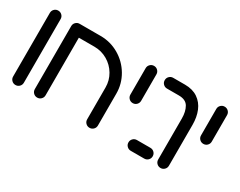

<svg xmlns="http://www.w3.org/2000/svg" viewBox="-70 -848 1474 1179"><g transform="rotate(30 667.0 -259.0)"><path d="M38.9 -34.1V-485.2Q38.9 -501.1 50 -512.2Q61.1 -523.3 77 -523.3Q93 -523.3 104.1 -512.2Q115.2 -501.1 115.2 -485.2V-34.1Q115.2 -18.1 104.1 -7Q93 4.1 77 4.1Q61.1 4.1 50 -7Q38.9 -18.1 38.9 -34.1Z M193 -33.7V-480.4H269.3V-33.7Q269.3 -17.8 258.1 -6.7Q247 4.4 231.1 4.4Q215.2 4.4 204.1 -6.7Q193 -17.8 193 -33.7ZM602.2 4.4Q586.3 4.4 575.2 -6.7Q564.1 -17.8 564.1 -33.7V-259.3Q564.1 -308.9 539.3 -350.9Q514.4 -393 472 -417.6Q429.6 -442.2 379.6 -442.2H231.1Q215.2 -442.2 204.1 -453.3Q193 -464.4 193 -480.4Q193 -496.3 204.1 -507.4Q215.2 -518.5 231.1 -518.5H379.6Q450 -518.5 510 -483.5Q570 -448.5 605.2 -388.9Q640.4 -329.3 640.4 -259.3V-33.7Q640.4 -17.8 629.3 -6.7Q618.1 4.4 602.2 4.4Z M718.1 -297.8V-485.2Q718.1 -501.1 729.3 -512.2Q740.4 -523.3 756.3 -523.3Q772.2 -523.3 783.3 -512.2Q794.4 -501.1 794.4 -485.2V-297.8Q794.4 -281.9 783.3 -270.7Q772.2 -259.6 756.3 -259.6Q740.4 -259.6 729.3 -270.7Q718.1 -281.9 718.1 -297.8Z M1065.2 -38.1V-328.1Q1065.2 -377.8 1046.5 -410Q1027.8 -442.2 978.5 -442.2H894.4Q878.5 -442.2 867.4 -453.3Q856.3 -464.4 856.3 -480.4Q856.3 -496.3 867.4 -507.4Q878.5 -518.5 894.4 -518.5H978.5Q1032.6 -518.5 1069.3 -493.5Q1105.9 -468.5 1123.7 -425.6Q1141.5 -382.6 1141.5 -328.1V-38.1Q1141.5 -22.2 1130.4 -11.1Q1119.3 0 1103.3 0Q1087.4 0 1076.3 -11.1Q1065.2 -22.2 1065.2 -38.1ZM854.4 -38.1Q854.4 -54.1 865.6 -65.2Q876.7 -76.3 892.6 -76.3H988.1Q1004.1 -76.3 1015.2 -65.2Q1026.3 -54.1 1026.3 -38.1Q1026.3 -22.2 1015.2 -11.1Q1004.1 0 988.1 0H892.6Q876.7 0 865.6 -11.1Q854.4 -22.2 854.4 -38.1Z M1218.9 -297.8V-485.2Q1218.9 -501.1 1230 -512.2Q1241.1 -523.3 1257 -523.3Q1273 -523.3 1284.1 -512.2Q1295.2 -501.1 1295.2 -485.2V-297.8Q1295.2 -281.9 1284.1 -270.7Q1273 -259.6 1257 -259.6Q1241.1 -259.6 1230 -270.7Q1218.9 -281.9 1218.9 -297.8Z"/></g></svg>

Font: 26F Galaxy Hebrew
Style: Bold
Weight: 700
Designer: C₂₉H₂₅N₃O₅
Version: Version 1.000